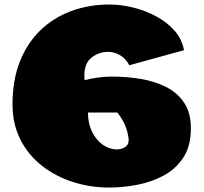

<svg xmlns="http://www.w3.org/2000/svg" viewBox="-20 -822 912 860"><path d="M471.2 -801.8Q521 -801.8 575.2 -788.6Q629.4 -775.4 678.2 -749.5Q727.1 -723.6 761 -685.5Q794.9 -647.5 804.2 -597.2L559.1 -529.8Q543.9 -559.1 518.1 -574.5Q492.2 -589.8 464.8 -589.8Q423.3 -589.8 390.6 -564.5Q357.9 -539.1 357.9 -483.9Q357.9 -479.5 358.2 -474.4Q358.4 -469.2 358.9 -462.9Q384.8 -469.7 416.7 -474.4Q448.7 -479 481 -479Q545.9 -479 608.6 -468.8Q671.4 -458.5 722.7 -433.1Q773.9 -407.7 804.4 -362.5Q835 -317.4 835 -247.1Q835 -167.5 801 -116Q767.1 -64.5 712.2 -35.2Q657.2 -5.9 593 6.1Q528.8 18.1 467.8 18.1Q384.8 18.1 307.4 -6.6Q230 -31.2 168.7 -78.9Q107.4 -126.5 71.8 -196Q36.1 -265.6 36.1 -355Q36.1 -462.9 68.8 -545.9Q101.6 -628.9 160.6 -686Q219.7 -743.2 299.1 -772.5Q378.4 -801.8 471.2 -801.8ZM503.9 -152.8Q522.5 -152.8 539.3 -162.6Q556.2 -172.4 556.2 -193.8Q556.2 -215.3 544.9 -248.8Q533.7 -282.2 505.9 -317.9H374Q374 -269.5 392.1 -232.4Q410.2 -195.3 439.9 -174.1Q469.7 -152.8 503.9 -152.8Z"/></svg>

Font: Rammetto One
Style: Regular
Weight: 400
Designer: Vernon Adams
Foundry: Vernon Adams
Version: Version 1.100; ttfautohint (v1.8.4.7-5d5b)